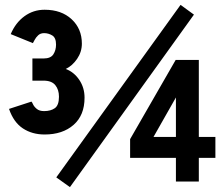

<svg xmlns="http://www.w3.org/2000/svg" viewBox="-20 -745 912 788"><path d="M163 -193Q112 -193 74 -218Q36 -243 17 -298L109 -328Q111 -327 115.5 -317Q120 -307 131 -298Q142 -289 161 -289Q188 -289 205 -301Q222 -313 222 -348Q222 -377 207 -395.5Q192 -414 159 -414H113V-505H159Q188 -505 199 -522Q210 -539 210 -562Q210 -590 194.5 -599.5Q179 -609 161 -609Q146 -609 136.5 -600Q127 -591 122 -581Q117 -571 115 -568L24 -605Q44 -652 80.5 -678.5Q117 -705 163 -705Q232 -705 274 -666Q316 -627 316 -566Q316 -532 296.5 -503.5Q277 -475 250 -462Q284 -449 305.5 -417Q327 -385 327 -344Q327 -272 282 -232.5Q237 -193 163 -193ZM267 23 211 -17 721 -725 776 -685ZM702 0V-97H514V-174L701 -499H796V-183H864V-97H796V0ZM610 -183H702V-345Z"/></svg>

Font: Zen Kaku Gothic Antique Black
Style: Regular
Weight: 900
Designer: Yoshimichi Ohira
Foundry: Positype
Version: Version 1.001